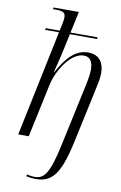

<svg xmlns="http://www.w3.org/2000/svg" viewBox="-106 -818 699 1113"><g transform="rotate(10 243.5 -261.5)"><path d="M187 237C281 237 328 182 370 -14L436 -321C443 -355 454 -399 454 -433C454 -488 430 -538 360 -538C291 -538 238 -490 186 -393H183C192 -424 205 -482 215 -526L236 -624H396L398 -634H238L265 -760H116L114 -750H128C169 -750 188 -745 188 -715C188 -698 184 -680 174 -634H92L90 -624H172L42 0H104L171 -314C190 -403 262 -516 337 -516C383 -516 392 -477 392 -441C392 -408 380 -353 372 -317L300 18C262 197 231 226 177 226C163 226 146 223 133 220L130 231C146 234 166 237 187 237Z"/></g></svg>

Font: Noto Serif Display SemiCondensed Light
Style: Italic
Weight: 300
Width: 4
Italic angle: -12°
Designer: Monotype Design Team
Foundry: Monotype Imaging Inc.
Version: Version 2.009